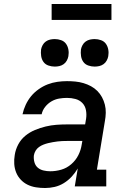

<svg xmlns="http://www.w3.org/2000/svg" viewBox="-20 -935 640 963"><path d="M206 8Q183 8 160.5 4.5Q138 1 118.5 -8.5Q99 -18 84 -34Q69 -50 61 -70Q53 -90 51.5 -112.5Q50 -135 54 -158Q58 -185 71.5 -210.5Q85 -236 107 -254Q129 -272 155.5 -283Q182 -294 209 -300.5Q236 -307 262.5 -309Q289 -311 316 -311H407L412 -341Q415 -362 411 -383Q407 -404 393 -418.5Q379 -433 358.5 -438.5Q338 -444 316 -444Q296 -444 276 -440.5Q256 -437 238 -426.5Q220 -416 206.5 -399Q193 -382 189 -362H93Q98 -386 109 -409.5Q120 -433 136 -452.5Q152 -472 174 -487.5Q196 -503 219.5 -512Q243 -521 267.5 -524.5Q292 -528 316 -528Q337 -528 358 -526Q379 -524 399 -518Q419 -512 436.5 -502.5Q454 -493 468 -479Q482 -465 491.5 -447.5Q501 -430 506 -410Q511 -390 510.5 -369Q510 -348 506 -327L466 -84H513V0H355L370 -90Q357 -68 339.5 -49Q322 -30 300 -16.5Q278 -3 254 2.5Q230 8 206 8ZM232 -76Q260 -76 287.5 -84Q315 -92 337.5 -111.5Q360 -131 373 -157Q386 -183 390 -211L393 -228H316Q304 -228 292 -227.5Q280 -227 268.5 -225.5Q257 -224 245 -222Q233 -220 221 -217Q209 -214 197.5 -209.5Q186 -205 175.5 -197.5Q165 -190 158.5 -179Q152 -168 150 -156Q148 -139 152.5 -122Q157 -105 169 -94.5Q181 -84 198 -80Q215 -76 232 -76ZM455 -601Q438 -601 422.5 -606.5Q407 -612 398 -624.5Q389 -637 386.5 -653.5Q384 -670 386 -687Q388 -698 394 -709Q400 -720 410 -727Q420 -734 431.5 -736.5Q443 -739 455 -739Q471 -739 486.5 -733.5Q502 -728 511 -715.5Q520 -703 523 -686.5Q526 -670 523 -653Q521 -642 515 -631Q509 -620 499 -613Q489 -606 477.5 -603.5Q466 -601 455 -601ZM255 -601Q238 -601 222.5 -606.5Q207 -612 198 -624.5Q189 -637 186.5 -653.5Q184 -670 186 -687Q188 -698 194 -709Q200 -720 210 -727Q220 -734 231.5 -736.5Q243 -739 255 -739Q271 -739 286.5 -733.5Q302 -728 311 -715.5Q320 -703 323 -686.5Q326 -670 323 -653Q321 -642 315 -631Q309 -620 299 -613Q289 -606 277.5 -603.5Q266 -601 255 -601ZM539 -835H239V-915H539Z"/></svg>

Font: Iosevka Etoile Medium Oblique
Style: Regular
Weight: 500
Italic angle: -9°
Designer: Belleve Invis
Foundry: Belleve Invis
Version: Version 15.5.2; ttfautohint (v1.8.4)